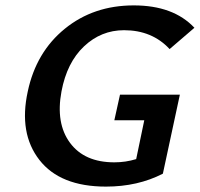

<svg xmlns="http://www.w3.org/2000/svg" viewBox="-20 -685 741 712"><path d="M404 -239 425 -334H647L584 -41Q491 7 373 7Q203 7 126 -92Q49 -191 83 -346Q114 -492 220.5 -578.5Q327 -665 476 -665Q623 -665 701 -582L609 -503Q544 -573 440 -573Q355 -573 291.5 -513Q228 -453 208 -346Q186 -228 239.5 -155.5Q293 -83 404 -83Q446 -83 485 -95L515 -239Z"/></svg>

Font: EauTest
Style: Bold Italic
Weight: 700
Italic angle: -12°
Designer: Christian Thalmann (Catharsis Fonts)
Version: Version 0.001;PS 000.001;hotconv 1.0.88;makeotf.lib2.5.64775